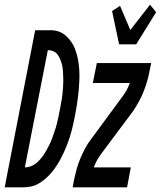

<svg xmlns="http://www.w3.org/2000/svg" viewBox="-69 -799 686 819"><path d="M31 0H-49L81 -670H151Q187 -669 212.5 -646Q238 -623 250 -592.5Q262 -562 266.5 -527.5Q271 -493 269.5 -456.5Q268 -420 263.5 -384Q259 -348 252 -312Q249 -296 245.5 -279.5Q242 -263 238 -247Q234 -231 229 -215Q224 -199 217.5 -182.5Q211 -166 204 -150.5Q197 -135 189 -120Q181 -105 171 -90Q161 -75 149.5 -61.5Q138 -48 124 -36Q110 -24 95 -15.5Q80 -7 63.5 -3.5Q47 0 31 0ZM37 -85Q51 -85 65.5 -91Q80 -97 92 -108.5Q104 -120 113 -132.5Q122 -145 129.5 -158.5Q137 -172 143.5 -185.5Q150 -199 155 -213.5Q160 -228 165 -242.5Q170 -257 173.5 -271Q177 -285 180 -299.5Q183 -314 186 -329Q188 -341 190.5 -353.5Q193 -366 195 -378.5Q197 -391 198 -403.5Q199 -416 200 -428.5Q201 -441 201 -453Q201 -465 200.5 -477Q200 -489 199 -501Q198 -513 195 -524.5Q192 -536 187.5 -547Q183 -558 176 -567Q169 -576 158.5 -580.5Q148 -585 136 -585H135ZM439 -610 409 -752 443 -774 487 -671 571 -779 597 -747 512 -610ZM241 0 247 -33Q252 -56 258 -78Q264 -100 273 -121.5Q282 -143 293.5 -165Q305 -187 320 -206L451 -384Q462 -398 470.5 -413.5Q479 -429 485 -445H327L344 -530H576L569 -497Q565 -474 558.5 -452Q552 -430 543.5 -408.5Q535 -387 523 -365Q511 -343 498 -324L365 -146Q354 -132 345.5 -116.5Q337 -101 331 -85H489L473 0Z"/></svg>

Font: Lode Dark
Style: Bold Italic
Weight: 700
Italic angle: -11°
Monospace: yes
Designer: Belleve Invis
Foundry: Belleve Invis
Version: Version 29.2.0; ttfautohint (v1.8.3)